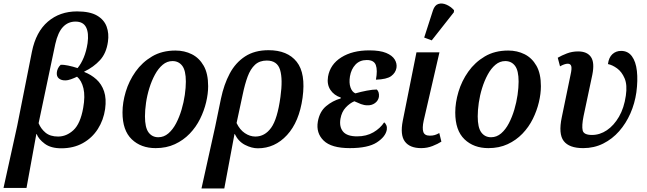

<svg xmlns="http://www.w3.org/2000/svg" viewBox="-57 -834 3689 1094"><path d="M-37 237 41 -117 125 -540Q148 -653 216 -711Q284 -769 382 -769Q455 -769 495.5 -745.5Q536 -722 550.5 -682.5Q565 -643 558 -596Q549 -531 513 -491.5Q477 -452 423 -426V-424Q462 -409 492 -382Q522 -355 536 -313.5Q550 -272 542 -213Q533 -150 500.5 -99Q468 -48 415 -18.5Q362 11 292 11Q233 11 198 -15Q163 -41 152 -70H150L94 237ZM274 -56Q322 -56 361.5 -92.5Q401 -129 417 -219Q429 -286 418.5 -330.5Q408 -375 382 -397Q366 -389 347.5 -382.5Q329 -376 318 -376Q293 -375 278.5 -387Q264 -399 267 -423Q268 -432 273 -443.5Q278 -455 289 -465Q304 -466 331 -460.5Q358 -455 385 -446Q405 -470 420 -506Q435 -542 442 -588Q450 -646 433.5 -678.5Q417 -711 373 -711Q331 -711 302 -680.5Q273 -650 258 -583L163 -132Q176 -100 202.5 -78Q229 -56 274 -56Z M830 10Q746 10 693.5 -40.5Q641 -91 641 -193Q641 -250 659.5 -311.5Q678 -373 715.5 -426Q753 -479 809.5 -512.5Q866 -546 943 -546Q994 -546 1036 -525Q1078 -504 1103.5 -459.5Q1129 -415 1129 -343Q1129 -300 1117.5 -251.5Q1106 -203 1083 -156.5Q1060 -110 1024 -72.5Q988 -35 939.5 -12.5Q891 10 830 10ZM845 -52Q877 -52 902.5 -74Q928 -96 946.5 -131.5Q965 -167 977.5 -209Q990 -251 996 -293Q1002 -335 1002 -369Q1002 -432 981.5 -459Q961 -486 926 -486Q895 -486 870 -465Q845 -444 826 -409Q807 -374 794 -332Q781 -290 775 -248Q769 -206 769 -171Q769 -107 789.5 -79.5Q810 -52 845 -52Z M1202 -272Q1219 -353 1252 -415Q1285 -477 1339.5 -512.5Q1394 -548 1473 -548Q1581 -548 1633.5 -482Q1686 -416 1667 -277Q1648 -140 1578.5 -64.5Q1509 11 1412 11Q1377 11 1339 -8.5Q1301 -28 1281 -70H1279L1221 240H1091L1169 -112ZM1398 -56Q1452 -56 1488 -106Q1524 -156 1541 -282Q1555 -382 1539 -435.5Q1523 -489 1463 -489Q1422 -489 1396 -465Q1370 -441 1354 -397.5Q1338 -354 1326 -296L1291 -133Q1309 -95 1338 -75.5Q1367 -56 1398 -56Z M1936 10Q1831 10 1787 -33Q1743 -76 1754 -141Q1764 -198 1801 -229Q1838 -260 1884 -273L1885 -278Q1846 -291 1825.5 -322Q1805 -353 1812 -397Q1824 -467 1887.5 -507Q1951 -547 2047 -547Q2108 -547 2143 -532.5Q2178 -518 2192 -495Q2206 -472 2202 -447Q2197 -419 2172 -400.5Q2147 -382 2085 -380Q2095 -434 2084.5 -463Q2074 -492 2033 -492Q1993 -492 1968.5 -466Q1944 -440 1937 -399Q1931 -362 1940 -336Q1949 -310 1968 -302Q1999 -311 2033 -317.5Q2067 -324 2090 -324Q2105 -310 2102 -282Q2098 -260 2079.5 -246.5Q2061 -233 2036 -234Q2018 -234 1999.5 -241Q1981 -248 1962 -257Q1936 -246 1913 -221.5Q1890 -197 1883 -158Q1875 -112 1897.5 -84.5Q1920 -57 1978 -57Q2031 -57 2070.5 -80Q2110 -103 2132 -137Q2140 -131 2144.5 -120Q2149 -109 2147 -95Q2140 -55 2090 -22.5Q2040 10 1936 10Z M2343 10Q2278 10 2250 -27.5Q2222 -65 2238 -146L2316 -536H2447L2357 -146Q2348 -104 2355 -82.5Q2362 -61 2392 -61Q2408 -61 2420 -64.5Q2432 -68 2446 -76L2458 -27Q2438 -14 2407.5 -2Q2377 10 2343 10ZM2403 -604 2360 -620 2410 -775Q2420 -805 2441 -811.5Q2462 -818 2486.5 -807.5Q2511 -797 2530 -776L2529 -764Z M2726 10Q2642 10 2589.5 -40.5Q2537 -91 2537 -193Q2537 -250 2555.5 -311.5Q2574 -373 2611.5 -426Q2649 -479 2705.5 -512.5Q2762 -546 2839 -546Q2890 -546 2932 -525Q2974 -504 2999.5 -459.5Q3025 -415 3025 -343Q3025 -300 3013.5 -251.5Q3002 -203 2979 -156.5Q2956 -110 2920 -72.5Q2884 -35 2835.5 -12.5Q2787 10 2726 10ZM2741 -52Q2773 -52 2798.5 -74Q2824 -96 2842.5 -131.5Q2861 -167 2873.5 -209Q2886 -251 2892 -293Q2898 -335 2898 -369Q2898 -432 2877.5 -459Q2857 -486 2822 -486Q2791 -486 2766 -465Q2741 -444 2722 -409Q2703 -374 2690 -332Q2677 -290 2671 -248Q2665 -206 2665 -171Q2665 -107 2685.5 -79.5Q2706 -52 2741 -52Z M3266 10Q3186 10 3155 -30.5Q3124 -71 3144 -166L3194 -408Q3202 -443 3198 -457Q3194 -471 3178 -471Q3169 -471 3157.5 -467Q3146 -463 3134 -456L3121 -505Q3143 -518 3173 -529.5Q3203 -541 3237 -541Q3288 -541 3310 -509.5Q3332 -478 3318 -408L3268 -172Q3257 -117 3263 -91Q3269 -65 3316 -65Q3361 -65 3401 -92Q3441 -119 3470 -169Q3499 -219 3509 -289Q3518 -350 3502 -387.5Q3486 -425 3459 -444.5Q3432 -464 3407 -469Q3412 -507 3432.5 -525.5Q3453 -544 3482 -544Q3521 -544 3543.5 -513.5Q3566 -483 3572 -429.5Q3578 -376 3569 -308Q3560 -245 3535 -188Q3510 -131 3471 -86.5Q3432 -42 3380 -16Q3328 10 3266 10Z"/></svg>

Font: Noto Serif SemiCondensed SemiBold
Style: Italic
Weight: 600
Width: 4
Italic angle: -12°
Designer: Monotype Design Team
Foundry: Monotype Imaging Inc.
Version: Version 2.014; ttfautohint (v1.8.4.7-5d5b)